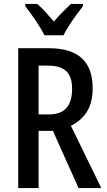

<svg xmlns="http://www.w3.org/2000/svg" viewBox="-20 -960 545 980"><path d="M227 -714Q342 -714 397.5 -663Q453 -612 453 -510Q453 -437 424 -390.5Q395 -344 342 -318L497 0H381L250 -292H177V0H73V-714ZM225 -625H177V-376H231Q348 -376 348 -506Q348 -569 318 -597Q288 -625 225 -625ZM403 -940V-928Q388 -909 369 -883Q350 -857 332.5 -829.5Q315 -802 304 -780H207Q191 -812 162.5 -854.5Q134 -897 109 -928V-940H170Q190 -923 211.5 -899.5Q233 -876 255 -850Q279 -878 299 -898Q319 -918 342 -940Z"/></svg>

Font: Avrile Sans Condensed Medium
Style: Regular
Weight: 500
Width: 3
Designer: Monotype Design Team
Foundry: Monotype Imaging Inc.
Version: Version 2.001;September 10, 2019;FontCreator 11.5.0.2425 64-